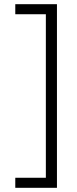

<svg xmlns="http://www.w3.org/2000/svg" viewBox="-20 -737 369 917"><path d="M53 112V160H252V-717H53V-669H199V112Z"/></svg>

Font: Noto Sans Bengali ExtraCondensed Light
Style: Regular
Weight: 300
Width: 2
Designer: Joana Ranito - Universal Thirst; Jelle Bosma - Monotype Design Team
Foundry: Universal Thirst ehf.
Version: Version 3.000